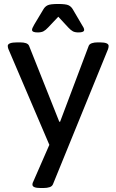

<svg xmlns="http://www.w3.org/2000/svg" viewBox="-20 -738 584 965"><path d="M184 207Q143 207 143 190Q143 188 143.5 184.5Q144 181 148 173L228 -10L22 -492Q21 -495 20 -499Q19 -503 19 -507Q19 -525 67 -525H82Q99 -525 110.5 -521Q122 -517 126 -508L278 -126H282L426 -508Q430 -517 442 -521Q454 -525 471 -525H482Q526 -525 526 -507Q526 -500 523 -491L247 186Q243 198 230 202.5Q217 207 198 207ZM169 -575Q141 -575 141 -588Q141 -593 144.5 -600Q148 -607 153 -616L198 -691Q206 -705 219.5 -711.5Q233 -718 272 -718Q311 -718 324.5 -711.5Q338 -705 346 -691L390 -616Q396 -607 399.5 -600Q403 -593 403 -588Q403 -575 375 -575Q357 -575 346.5 -580.5Q336 -586 323 -600L273 -654L222 -600Q209 -586 198 -580.5Q187 -575 169 -575Z"/></svg>

Font: Asap Semi Expanded Medium
Style: Regular
Weight: 500
Width: 6
Designer: Pablo Cosgaya
Foundry: Omnibus-Type
Version: Version 3.001; ttfautohint (v1.8.4.7-5d5b)